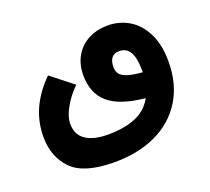

<svg xmlns="http://www.w3.org/2000/svg" viewBox="-91 -420 782 715"><g transform="rotate(-20 300.0 -62.0)"><path d="M32.5 2.5Q32.5 -56 56 -108Q79.5 -160 127 -207L214 -138.5Q183.5 -109 163.2 -73.2Q143 -37.5 143 -8.5Q143 34 174 55.2Q205 76.5 262.5 76.5Q328 76.5 372.8 57.5Q417.5 38.5 440 -3Q340 -13 295.2 -52Q250.5 -91 250.5 -162Q250.5 -205.5 269.5 -238.2Q288.5 -271 322.2 -288.5Q356 -306 399 -306Q444 -306 482 -283.8Q520 -261.5 543.2 -215.8Q566.5 -170 566.5 -103.5Q566.5 -14 526.8 50.2Q487 114.5 415.8 148Q344.5 181.5 251 181.5Q130 181.5 81.2 131.8Q32.5 82 32.5 2.5ZM462.5 -97.5V-107.5Q462.5 -201.5 407 -201.5Q366.5 -201.5 366.5 -152Q366.5 -136.5 374 -125.8Q381.5 -115 402.5 -107.8Q423.5 -100.5 462.5 -97.5Z"/></g></svg>

Font: JuliaMono Medium
Style: Regular
Weight: 500
Monospace: yes
Designer: cormullion
Foundry: corm
Version: Version 0.054; ttfautohint (v1.8.4)